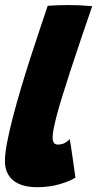

<svg xmlns="http://www.w3.org/2000/svg" viewBox="-23 -738 394 779"><path d="M283 -17.5Q263 -4 220.8 8.8Q178.5 21.5 128 21.5Q64 21.5 30.5 -6.2Q-3 -34 -3 -84.5Q-3 -114 5.8 -160Q14.5 -206 29.2 -262.5Q44 -319 62.2 -380.5Q80.5 -442 100.2 -502.8Q120 -563.5 138.2 -618Q156.5 -672.5 170.5 -714.5Q215.5 -717.5 253 -717.5Q276.5 -717.5 299.5 -716.5Q322.5 -715.5 351 -713Q325 -637 303 -572Q281 -507 263.2 -452.5Q245.5 -398 231.8 -354Q218 -310 209 -276.2Q200 -242.5 195.2 -218.8Q190.5 -195 190.5 -181Q190.5 -167 195.2 -159.2Q200 -151.5 212 -151.5Q227.5 -151.5 239 -157.5Q250.5 -163.5 260 -173.5Q261.5 -166 265 -143.5Q268.5 -121 272.2 -93.8Q276 -66.5 279.2 -44.8Q282.5 -23 283 -17.5Z"/></svg>

Font: Grandstander Thin Black
Style: Italic
Weight: 900
Italic angle: -15°
Version: Version 1.200